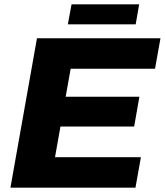

<svg xmlns="http://www.w3.org/2000/svg" viewBox="-20 -863 758 883"><path d="M292 -751H604L620 -843H309ZM28 0H603L628 -140H233L258 -281H597L621 -418H282L305 -547H693L718 -687H150Z"/></svg>

Font: Archivo ExtraBold
Style: Italic
Weight: 800
Italic angle: -10°
Designer: Hector Gatti
Foundry: Omnibus-Type
Version: Version 2.001